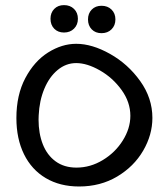

<svg xmlns="http://www.w3.org/2000/svg" viewBox="-20 -710 640 732"><path d="M42.5 -260Q42.5 -348 76.5 -412.2Q110.5 -476.5 163.2 -509.8Q216 -543 270.5 -543Q331 -543 399.5 -504.5Q468 -466 514.5 -401Q561 -336 561 -260.5Q561 -196 525.8 -135.5Q490.5 -75 426.8 -37Q363 1 281.5 1Q208.5 1 154.5 -31Q100.5 -63 71.5 -122Q42.5 -181 42.5 -260ZM477 -268.5Q477 -320.5 443.5 -367Q410 -413.5 361 -441.5Q312 -469.5 270.5 -469.5Q231.5 -469.5 199.8 -443.2Q168 -417 149 -371.5Q130 -326 127.5 -270L127 -254Q127 -201.5 143.2 -160Q159.5 -118.5 192 -94.8Q224.5 -71 271.5 -71Q324.5 -71 372 -99.8Q419.5 -128.5 448.2 -174.5Q477 -220.5 477 -268.5ZM172.5 -638.5Q172.5 -661.5 186.8 -676Q201 -690.5 224 -690.5Q247.5 -690.5 262.2 -676Q277 -661.5 277 -638.5Q277 -615.5 262.2 -600.8Q247.5 -586 224 -586Q201 -586 186.8 -600.5Q172.5 -615 172.5 -638.5ZM315.5 -636Q315.5 -659 329.8 -673.5Q344 -688 367 -688Q390.5 -688 405.2 -673.5Q420 -659 420 -636Q420 -613 405.2 -598.2Q390.5 -583.5 367 -583.5Q344 -583.5 329.8 -598Q315.5 -612.5 315.5 -636Z"/></svg>

Font: JuliaMono Italic
Style: Regular
Weight: 400
Italic angle: -9°
Monospace: yes
Designer: cormullion
Foundry: corm
Version: Version 0.049; ttfautohint (v1.8.4)